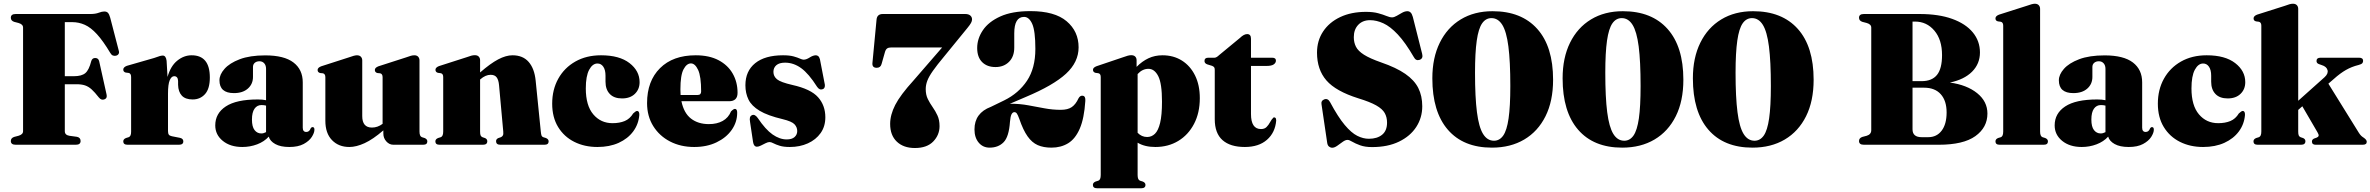

<svg xmlns="http://www.w3.org/2000/svg" viewBox="-20 -775 12692 1028"><path d="M464 -700Q491 -700 508.5 -706.8Q526 -713.5 538 -713.5Q551.5 -713.5 558.2 -706Q565 -698.5 570 -680.5L616.5 -501.5Q619 -491.5 614 -484.8Q609 -478 599.5 -476.5Q591.5 -475 584 -478Q576.5 -481 570.5 -491.5Q532 -556 499 -592Q466 -628 434 -642.2Q402 -656.5 366.5 -656.5H327V-367H376Q417 -367 436.8 -383.5Q456.5 -400 468.5 -447.5Q473.5 -464.5 489.5 -464.5Q507 -464.5 511 -447L550.5 -269.5Q555.5 -249 539 -243Q522.5 -236.5 509 -253.5Q487.5 -281 470.8 -296.2Q454 -311.5 435.2 -317.8Q416.5 -324 389.5 -324H327V-72.5Q327 -52 351.5 -48L392 -42.5Q411.5 -38.5 411.5 -20Q411.5 0 386 0H64Q38 0 38 -20Q38 -36 56 -42L79 -48Q103.5 -55 103.5 -72.5V-627.5Q103.5 -645 79 -652L56 -658Q38 -664 38 -680Q38 -700 64 -700Z M872 -449.5 877 -363Q893.5 -421.5 929 -450.2Q964.5 -479 1006 -479Q1103.5 -479 1103.5 -360Q1103.5 -300 1077.8 -271.2Q1052 -242.5 1011.5 -242.5Q972.5 -242.5 953.5 -263Q934.5 -283.5 933.5 -321V-341.5Q932.5 -367 912.5 -367Q898 -367 888.8 -345.5Q879.5 -324 879.5 -273.5V-73.5Q879.5 -60.5 883.8 -54.2Q888 -48 900.5 -45.5L943.5 -37Q961.5 -33 961.5 -18Q961.5 0 938 0H663Q640 0 640 -18Q640 -30 654.5 -36L669 -40.5Q682 -45 682 -69.5V-362.5Q682 -382 669 -384.5L653 -386.5Q640 -390 640 -402.5Q640 -415 659 -422.5L805 -464.5Q826.5 -472.5 836 -475Q845.5 -477.5 851.5 -477.5Q868.5 -477.5 872 -449.5Z M1132.5 -103.5Q1132.5 -168 1189 -205.2Q1245.5 -242.5 1360.5 -242.5Q1386 -242.5 1404.5 -238.5V-406.5Q1404.5 -425 1394.8 -436Q1385 -447 1369 -447Q1354 -447 1344.2 -438.8Q1334.5 -430.5 1334.5 -416.5V-363Q1334.5 -325 1307.2 -300.8Q1280 -276.5 1232.5 -276.5Q1155 -276.5 1155 -345Q1155 -375.5 1182 -406.2Q1209 -437 1263.5 -457.8Q1318 -478.5 1400 -478.5Q1501.5 -478.5 1551.2 -440.5Q1601 -402.5 1601 -334V-91.5Q1601 -68.5 1620 -68.5Q1636.5 -68.5 1643.5 -88Q1647.5 -94.5 1653.5 -94.5Q1663.5 -94.5 1663.5 -81Q1663.5 -64 1649.5 -42Q1635.5 -20 1605.8 -4Q1576 12 1529 12Q1482 12 1453.8 -3.8Q1425.5 -19.5 1419 -43.5Q1394.5 -16.5 1356.8 -2.2Q1319 12 1277.5 12Q1213 12 1172.8 -20.8Q1132.5 -53.5 1132.5 -103.5ZM1329 -135Q1329 -96.5 1343 -78.5Q1357 -60.5 1379 -60.5Q1391.5 -60.5 1404.5 -67.5V-209.5Q1394 -212.5 1380 -212.5Q1356.5 -212.5 1342.8 -193Q1329 -173.5 1329 -135Z M1722 -128.5V-361.5Q1722 -379.5 1709 -382.5L1694 -384Q1680.5 -387.5 1680.5 -400.5Q1680.5 -412.5 1699.5 -420L1847 -467.5Q1878 -479 1891 -479Q1905 -479 1912.2 -471.2Q1919.5 -463.5 1919.5 -451.5V-153.5Q1919.5 -92 1971.5 -92Q2002 -92 2028.5 -112V-361.5Q2028.5 -379.5 2015.5 -382.5L2000.5 -384Q1987 -387.5 1987 -400.5Q1987 -412.5 2006 -420L2153.5 -467.5Q2170 -473.5 2179.5 -476.2Q2189 -479 2198.5 -479Q2212 -479 2219 -471.2Q2226 -463.5 2226 -451.5V-71Q2226 -45 2239 -40.5L2253.5 -36Q2268 -30 2268 -18Q2268 0 2245.5 0H2086Q2064.5 0 2048.5 -17.8Q2032.5 -35.5 2032.5 -60V-77Q1977 -29 1932.2 -8.5Q1887.5 12 1850.5 12Q1793 12 1757.5 -24.8Q1722 -61.5 1722 -128.5Z M2550.5 -452.5V-387Q2605.5 -435 2647.2 -457Q2689 -479 2724 -479Q2779.5 -479 2810.5 -443.5Q2841.5 -408 2848 -343.5L2875.5 -71Q2877 -56.5 2879.2 -49.8Q2881.5 -43 2888.5 -40.5L2903 -36Q2917.5 -30 2917.5 -18Q2917.5 0 2895 0H2659Q2636 0 2636 -19Q2636 -30 2647.5 -35.5L2662 -40.5Q2669 -43.5 2672.5 -50Q2676 -56.5 2674.5 -71L2652 -318.5Q2649.5 -347 2639.2 -360.8Q2629 -374.5 2607 -374.5Q2579.5 -374.5 2552 -350.5L2550.5 -349V-71Q2550.5 -56.5 2553.2 -50Q2556 -43.5 2563 -40.5L2577.5 -35.5Q2589 -30 2589 -19Q2589 0 2566 0H2333.5Q2311 0 2311 -18Q2311 -30 2325.5 -36L2340 -40.5Q2353 -45 2353 -71V-362.5Q2353 -380.5 2340 -383L2325 -385Q2311.5 -388.5 2311.5 -401.5Q2311.5 -413.5 2330 -421L2478 -468.5Q2494.5 -474.5 2503.8 -477Q2513 -479.5 2522.5 -479.5Q2536 -479.5 2543.2 -472Q2550.5 -464.5 2550.5 -452.5Z M3404.5 -335Q3404.5 -297 3379.2 -272.5Q3354 -248 3310.5 -248Q3267.5 -248 3244.8 -272Q3222 -296 3222 -337.5V-369.5Q3222 -400.5 3210.2 -417.8Q3198.5 -435 3179 -435Q3152.5 -435 3134.5 -401.5Q3116.5 -368 3116.5 -301.5Q3116.5 -210 3156.5 -162.8Q3196.5 -115.5 3259.5 -115.5Q3297 -115.5 3324.8 -127Q3352.5 -138.5 3370 -167.5Q3384 -181 3391.5 -181Q3403.5 -180.5 3403 -159.5Q3399 -110 3370.2 -71.2Q3341.5 -32.5 3292.5 -10.2Q3243.5 12 3179 12Q3109.5 12 3054.8 -15.5Q3000 -43 2968.2 -95Q2936.5 -147 2936.5 -220Q2936.5 -295 2969 -353.5Q3001.5 -412 3060.5 -445.5Q3119.5 -479 3198 -479Q3296.5 -479 3350.5 -437.2Q3404.5 -395.5 3404.5 -335Z M3929 -278Q3929 -233 3883.5 -233H3628.5Q3641.5 -169.5 3679.8 -140Q3718 -110.5 3775.5 -110.5Q3819 -110.5 3849.5 -127.5Q3880 -144.5 3894 -178.5Q3907.5 -192 3915 -192Q3927 -192 3927 -171.5Q3927 -121 3897.5 -79.2Q3868 -37.5 3816.2 -12.8Q3764.5 12 3697 12Q3624.5 12 3567.5 -17.5Q3510.5 -47 3477.5 -100Q3444.5 -153 3444.5 -223Q3444.5 -341 3513.8 -410Q3583 -479 3705 -479Q3777 -479 3827 -452.8Q3877 -426.5 3903 -381Q3929 -335.5 3929 -278ZM3623 -296.5Q3623 -281 3624 -266.5H3715.5Q3734 -266.5 3734 -285.5Q3734 -366 3717.8 -400.8Q3701.5 -435.5 3679.5 -435.5Q3656.5 -435.5 3639.8 -404Q3623 -372.5 3623 -296.5Z M4192 -28.5Q4220 -28.5 4234.2 -41.2Q4248.5 -54 4248.5 -73.5Q4248.5 -93.5 4234.2 -109.2Q4220 -125 4170.5 -137Q4090 -156 4047 -182Q4004 -208 3987.5 -242Q3971 -276 3971 -318.5Q3971 -394.5 4023.5 -436.8Q4076 -479 4172.5 -479Q4207.5 -479 4229 -473Q4250.5 -467 4263 -461.2Q4275.5 -455.5 4283 -455.5Q4297 -455.5 4315.2 -467.2Q4333.5 -479 4348.5 -479Q4355 -479 4360.8 -474.5Q4366.5 -470 4370 -458L4393.5 -336.5Q4402.5 -304 4385 -297.5Q4368 -291 4355 -310Q4310 -381 4269.5 -410.2Q4229 -439.5 4183.5 -439.5Q4152.5 -439.5 4136.8 -426Q4121 -412.5 4121 -390Q4121 -366.5 4140.2 -350.5Q4159.5 -334.5 4223 -320Q4321.5 -298 4360.2 -254.2Q4399 -210.5 4399 -147Q4399 -98 4373.8 -62.5Q4348.5 -27 4305.5 -7.5Q4262.5 12 4209 12Q4176 12 4155 5.5Q4134 -1 4121.2 -7.8Q4108.5 -14.5 4100.5 -14.5Q4091.5 -14.5 4079 -8.2Q4066.5 -2 4054.2 4.2Q4042 10.5 4033 10.5Q4016 10.5 4012 -14.5L3996 -121.5Q3993 -138 3995.5 -146.2Q3998 -154.5 4006.5 -158.5Q4021.5 -165 4037 -143.5Q4078.5 -81.5 4116.5 -55Q4154.5 -28.5 4192 -28.5Z M5010.5 -99.5Q5010.5 -52.5 4976.8 -17.5Q4943 17.5 4878.5 17.5Q4817.5 17.5 4781.8 -16.5Q4746 -50.5 4746 -111.5Q4746 -160 4773.2 -213.2Q4800.5 -266.5 4871.5 -344.5L5024.5 -521H4752.5Q4737.5 -521 4729.8 -515.5Q4722 -510 4718 -495.5L4700 -432Q4694.5 -412 4674 -412Q4649.5 -412 4651 -436.5L4673 -668Q4675 -700 4706.5 -700H5148Q5165.5 -700 5175 -692Q5184.5 -684 5184.5 -671Q5184.5 -662.5 5179 -652.2Q5173.5 -642 5159.5 -625L5037 -475Q4996.5 -426.5 4974.8 -395.5Q4953 -364.5 4944.8 -342.2Q4936.5 -320 4936.5 -298Q4936.5 -267 4947.8 -244.5Q4959 -222 4973.5 -201.5Q4988 -181 4999.2 -157Q5010.5 -133 5010.5 -99.5Z M5197.5 -82Q5197.5 -170 5285.5 -203L5356.5 -237.5Q5434 -275.5 5478.8 -342.8Q5523.5 -410 5523.5 -513Q5523.5 -609 5506.8 -646.8Q5490 -684.5 5463 -684.5Q5410.5 -684.5 5410.5 -596.5V-520Q5410.5 -472 5382.5 -444Q5354.5 -416 5310 -416Q5265 -416 5238.5 -442.5Q5212 -469 5212 -518Q5212 -568 5242.5 -613.2Q5273 -658.5 5336 -687Q5399 -715.5 5497 -715.5Q5627 -715.5 5691 -661.2Q5755 -607 5755 -521.5Q5755 -442.5 5687.5 -380.2Q5620 -318 5472.5 -256L5386 -219Q5389 -219.5 5392.5 -219.5Q5441 -219.5 5485.5 -211.2Q5530 -203 5573 -195Q5616 -187 5659.5 -187Q5697 -187 5718.2 -201.5Q5739.5 -216 5754.5 -248.5Q5763 -264 5776.5 -262.5Q5793 -261 5791 -234.5Q5785 -141 5761.2 -86.2Q5737.5 -31.5 5699 -8Q5660.5 15.5 5609.5 15.5Q5567 15.5 5536.2 2Q5505.5 -11.5 5481.8 -45Q5458 -78.5 5437.5 -138.5Q5429.5 -160.5 5424.2 -167.5Q5419 -174.5 5411 -174.5Q5402 -174.5 5396 -163.2Q5390 -152 5387.5 -122.5Q5382 -42.5 5353.5 -13.5Q5325 15.5 5278.5 15.5Q5242.5 15.5 5220 -11.5Q5197.5 -38.5 5197.5 -82Z M6065.5 -452.5V-417Q6095 -447 6129 -463Q6163 -479 6204.5 -479Q6263 -479 6308 -450.8Q6353 -422.5 6378.5 -371Q6404 -319.5 6404 -249.5Q6404 -171 6373.2 -112Q6342.5 -53 6288.8 -20.5Q6235 12 6166 12Q6109 12 6071 -11V162Q6071 188 6084 192.5L6098.5 197Q6113 203 6113 215Q6113 233 6090 233H5854.5Q5831.5 233 5831.5 215Q5831.5 203 5846 197L5860.5 192.5Q5873.5 188 5873.5 162V-362.5Q5873.5 -380.5 5860.5 -383L5845.5 -385Q5832 -388.5 5832 -401.5Q5832 -413 5851 -420.5L5993 -468.5Q6021.5 -479.5 6036.5 -479.5Q6051 -479.5 6058.2 -472Q6065.5 -464.5 6065.5 -452.5ZM6129 -406.5Q6096.5 -406.5 6071 -378.5V-64Q6092.5 -41.5 6122 -41.5Q6146 -41.5 6163.8 -58.8Q6181.5 -76 6191.5 -117.2Q6201.5 -158.5 6201.5 -231Q6201.5 -328 6181.5 -367.2Q6161.5 -406.5 6129 -406.5Z M6469.5 -422.5 6443.5 -430.5Q6429 -436 6429 -448.5Q6429 -466 6449.5 -466H6483Q6493 -466 6507.5 -480L6619 -572Q6640 -592.5 6657.5 -592.5Q6678 -592.5 6678 -567.5V-466H6791Q6811.5 -466 6811.5 -450.5Q6811.5 -438.5 6799.8 -430.2Q6788 -422 6762 -422H6678V-164.5Q6678 -84 6731.5 -84Q6750.5 -84 6761.2 -94.8Q6772 -105.5 6779.8 -120.2Q6787.5 -135 6798.5 -146Q6804 -148 6808.5 -144.2Q6813 -140.5 6813 -129.5Q6807.5 -65 6763.5 -26.5Q6719.5 12 6645 12Q6567 12 6525.5 -24.8Q6484 -61.5 6484 -137V-401Q6484 -411 6480.5 -415.2Q6477 -419.5 6469.5 -422.5Z M7326.5 12.5Q7288.5 12.5 7262.5 3Q7236.5 -6.5 7220.2 -16.2Q7204 -26 7195 -26Q7183.5 -26 7169 -15.5Q7154.5 -5 7139.8 5.5Q7125 16 7113 16Q7103.5 16 7095.8 9.8Q7088 3.5 7086 -10.5L7055.5 -217Q7052 -236 7070.5 -243Q7089.5 -250 7101.5 -228Q7144 -148.5 7179.8 -106Q7215.5 -63.5 7247 -47.8Q7278.5 -32 7309 -32Q7353.5 -32 7380 -53.5Q7406.5 -75 7406.5 -118.5Q7406.5 -147.5 7394 -169.8Q7381.5 -192 7348.2 -210.8Q7315 -229.5 7253 -248.5Q7132 -286.5 7081.8 -344.5Q7031.5 -402.5 7031.5 -493Q7031.5 -557 7064 -606.2Q7096.5 -655.5 7155.5 -683.5Q7214.5 -711.5 7294 -711.5Q7332 -711.5 7358.8 -704.2Q7385.5 -697 7403.2 -689.5Q7421 -682 7433.5 -682Q7444 -682 7458.2 -690.2Q7472.5 -698.5 7487.2 -706.8Q7502 -715 7515.5 -715Q7525 -715 7532.2 -708.5Q7539.5 -702 7544.5 -684.5L7594.5 -486.5Q7601 -461.5 7580.5 -454.5Q7561 -448 7550 -469Q7504.5 -547.5 7464 -590.5Q7423.5 -633.5 7386.8 -650.2Q7350 -667 7315.5 -667Q7276 -667 7252.2 -642Q7228.5 -617 7228.5 -576Q7228.5 -547.5 7240 -524.8Q7251.5 -502 7283 -482Q7314.5 -462 7374.5 -441Q7456 -413 7504.2 -379.5Q7552.5 -346 7573.8 -303.8Q7595 -261.5 7595 -206Q7595 -145 7563 -95.5Q7531 -46 7470.8 -16.8Q7410.5 12.5 7326.5 12.5Z M7971.5 -715Q8126 -715 8210.8 -620.2Q8295.5 -525.5 8295.5 -348Q8295.5 -234 8255 -152.8Q8214.5 -71.5 8141 -28Q8067.5 15.5 7968 15.5Q7815 15.5 7732 -80.5Q7649 -176.5 7649 -355.5Q7649 -465.5 7688.8 -546.2Q7728.5 -627 7801 -671Q7873.5 -715 7971.5 -715ZM8066.5 -314.5Q8066.5 -446.5 8056.2 -526.2Q8046 -606 8023.5 -642Q8001 -678 7965.5 -678Q7935 -678 7915.5 -650Q7896 -622 7886.8 -557.8Q7877.5 -493.5 7877.5 -385Q7877.5 -254.5 7887.8 -174.5Q7898 -94.5 7920.5 -58Q7943 -21.5 7979 -21.5Q8009 -21.5 8028.5 -49.2Q8048 -77 8057.2 -141Q8066.5 -205 8066.5 -314.5Z M8669 -715Q8823.5 -715 8908.2 -620.2Q8993 -525.5 8993 -348Q8993 -234 8952.5 -152.8Q8912 -71.5 8838.5 -28Q8765 15.5 8665.5 15.5Q8512.5 15.5 8429.5 -80.5Q8346.5 -176.5 8346.5 -355.5Q8346.5 -465.5 8386.2 -546.2Q8426 -627 8498.5 -671Q8571 -715 8669 -715ZM8764 -314.5Q8764 -446.5 8753.8 -526.2Q8743.5 -606 8721 -642Q8698.5 -678 8663 -678Q8632.5 -678 8613 -650Q8593.5 -622 8584.2 -557.8Q8575 -493.5 8575 -385Q8575 -254.5 8585.2 -174.5Q8595.5 -94.5 8618 -58Q8640.5 -21.5 8676.5 -21.5Q8706.5 -21.5 8726 -49.2Q8745.5 -77 8754.8 -141Q8764 -205 8764 -314.5Z M9366.5 -715Q9521 -715 9605.8 -620.2Q9690.5 -525.5 9690.5 -348Q9690.5 -234 9650 -152.8Q9609.5 -71.5 9536 -28Q9462.5 15.5 9363 15.5Q9210 15.5 9127 -80.5Q9044 -176.5 9044 -355.5Q9044 -465.5 9083.8 -546.2Q9123.5 -627 9196 -671Q9268.5 -715 9366.5 -715ZM9461.5 -314.5Q9461.5 -446.5 9451.2 -526.2Q9441 -606 9418.5 -642Q9396 -678 9360.5 -678Q9330 -678 9310.5 -650Q9291 -622 9281.8 -557.8Q9272.5 -493.5 9272.5 -385Q9272.5 -254.5 9282.8 -174.5Q9293 -94.5 9315.5 -58Q9338 -21.5 9374 -21.5Q9404 -21.5 9423.5 -49.2Q9443 -77 9452.2 -141Q9461.5 -205 9461.5 -314.5Z M10621 -167Q10621 -92.5 10556.5 -46.2Q10492 0 10360.5 0H9959.5Q9933.5 0 9933.5 -20Q9933.5 -36 9951.5 -42L9974.5 -48Q9999 -55.5 9999 -78V-627.5Q9999 -645 9974.5 -652L9951.5 -658Q9933.5 -664 9933.5 -680Q9933.5 -700 9959.5 -700H10257.5Q10360 -700 10432.2 -674Q10504.5 -648 10542.8 -601.5Q10581 -555 10581 -494Q10581 -433.5 10538.8 -391.2Q10496.5 -349 10420 -333Q10511 -320.5 10566 -276.2Q10621 -232 10621 -167ZM10233 -659.5H10220V-340.5H10268.5Q10324 -340.5 10351 -374Q10378 -407.5 10378 -480Q10378 -562.5 10337 -611Q10296 -659.5 10233 -659.5ZM10281.5 -305.5H10220V-82.5Q10220 -40.5 10269 -40.5H10304Q10349.5 -40.5 10376 -75.5Q10402.5 -110.5 10402.5 -173Q10402.5 -235.5 10371.2 -270.5Q10340 -305.5 10281.5 -305.5Z M10903 -727.5V-71Q10903 -45 10916 -40.5L10930.5 -36Q10945 -30 10945 -18Q10945 0 10922.5 0H10686.5Q10664 0 10664 -18Q10664 -30 10678 -36L10693 -40.5Q10705.5 -45 10705.5 -71V-637.5Q10705.5 -655.5 10692.5 -658.5L10677.5 -660.5Q10664 -663.5 10664 -676.5Q10664 -689 10683 -696.5L10830.5 -743.5Q10861.5 -755 10874.5 -755Q10888.5 -755 10895.8 -747.2Q10903 -739.5 10903 -727.5Z M10981 -103.5Q10981 -168 11037.5 -205.2Q11094 -242.5 11209 -242.5Q11234.5 -242.5 11253 -238.5V-406.5Q11253 -425 11243.2 -436Q11233.5 -447 11217.5 -447Q11202.5 -447 11192.8 -438.8Q11183 -430.5 11183 -416.5V-363Q11183 -325 11155.8 -300.8Q11128.5 -276.5 11081 -276.5Q11003.5 -276.5 11003.5 -345Q11003.5 -375.5 11030.5 -406.2Q11057.5 -437 11112 -457.8Q11166.5 -478.5 11248.5 -478.5Q11350 -478.5 11399.8 -440.5Q11449.5 -402.5 11449.5 -334V-91.5Q11449.5 -68.5 11468.5 -68.5Q11485 -68.5 11492 -88Q11496 -94.5 11502 -94.5Q11512 -94.5 11512 -81Q11512 -64 11498 -42Q11484 -20 11454.2 -4Q11424.5 12 11377.5 12Q11330.5 12 11302.2 -3.8Q11274 -19.5 11267.5 -43.5Q11243 -16.5 11205.2 -2.2Q11167.5 12 11126 12Q11061.5 12 11021.2 -20.8Q10981 -53.5 10981 -103.5ZM11177.5 -135Q11177.5 -96.5 11191.5 -78.5Q11205.5 -60.5 11227.5 -60.5Q11240 -60.5 11253 -67.5V-209.5Q11242.5 -212.5 11228.5 -212.5Q11205 -212.5 11191.2 -193Q11177.5 -173.5 11177.5 -135Z M12001.5 -335Q12001.5 -297 11976.2 -272.5Q11951 -248 11907.5 -248Q11864.5 -248 11841.8 -272Q11819 -296 11819 -337.5V-369.5Q11819 -400.5 11807.2 -417.8Q11795.5 -435 11776 -435Q11749.5 -435 11731.5 -401.5Q11713.5 -368 11713.5 -301.5Q11713.5 -210 11753.5 -162.8Q11793.5 -115.5 11856.5 -115.5Q11894 -115.5 11921.8 -127Q11949.5 -138.5 11967 -167.5Q11981 -181 11988.5 -181Q12000.5 -180.5 12000 -159.5Q11996 -110 11967.2 -71.2Q11938.5 -32.5 11889.5 -10.2Q11840.5 12 11776 12Q11706.5 12 11651.8 -15.5Q11597 -43 11565.2 -95Q11533.5 -147 11533.5 -220Q11533.5 -295 11566 -353.5Q11598.5 -412 11657.5 -445.5Q11716.5 -479 11795 -479Q11893.5 -479 11947.5 -437.2Q12001.5 -395.5 12001.5 -335Z M12068 0Q12045.5 0 12045.5 -18Q12045.5 -30 12060 -36L12074.5 -40.5Q12087.5 -45 12087.5 -71V-637.5Q12087.5 -655.5 12074.5 -658.5L12059.5 -660.5Q12046 -663.5 12046 -676.5Q12046 -689 12064.5 -696.5L12212.5 -743.5Q12229 -749.5 12238.2 -752.2Q12247.5 -755 12257 -755Q12270.5 -755 12277.8 -747.2Q12285 -739.5 12285 -727.5V-235.5L12426 -361.5Q12447 -380.5 12442 -399.5Q12437 -418.5 12411 -426.5L12395.5 -432Q12383 -436.5 12383 -448.5Q12383 -466 12404.5 -466H12611Q12632.5 -466 12632.5 -449Q12632.5 -441.5 12627.8 -436.2Q12623 -431 12608 -427Q12571.5 -418 12540.8 -400.5Q12510 -383 12476 -352.5L12446.5 -327L12610 -63.5Q12616.5 -53.5 12622.2 -48Q12628 -42.5 12636 -37.5Q12652 -26.5 12652 -16Q12652 0 12630.5 0H12378Q12358.5 0 12358.5 -17.5Q12358.5 -27.5 12369.5 -33L12383.5 -38Q12392.5 -41.5 12394.2 -47.8Q12396 -54 12388 -67L12307 -206L12285 -186.5V-71Q12285 -56.5 12287.8 -50Q12290.5 -43.5 12297.5 -40.5L12312 -35.5Q12323.5 -30 12323.5 -19Q12323.5 0 12300.5 0Z"/></svg>

Font: Fraunces 72pt S000 Black
Style: Regular
Weight: 900
Version: Version 1.000; ttfautohint (v1.8.3)